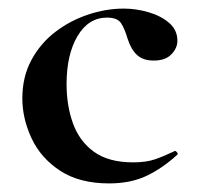

<svg xmlns="http://www.w3.org/2000/svg" viewBox="-20 -415 465 447"><path d="M234 12Q165 12 120 -17.5Q75 -47 53.5 -93Q32 -139 32 -186Q32 -236 53 -275Q74 -314 108.5 -340.5Q143 -367 185 -381Q227 -395 268 -395Q297 -395 326 -386.5Q355 -378 374 -361.5Q393 -345 393 -320Q393 -303 379 -288.5Q365 -274 338 -274Q313 -274 299 -287Q285 -300 277 -325Q270 -349 261.5 -361.5Q253 -374 229 -374Q186 -374 160.5 -331Q135 -288 135 -219Q135 -169 150 -127.5Q165 -86 199 -61.5Q233 -37 290 -37Q320 -37 340.5 -44Q361 -51 386 -63Q388 -65 391.5 -61Q395 -57 393 -55Q358 -23 321 -5.5Q284 12 234 12Z"/></svg>

Font: Cormorant Light
Style: Regular
Weight: 300
Designer: Christian Thalmann (Catharsis Fonts)
Foundry: Catharsis Fonts
Version: Version 4.000